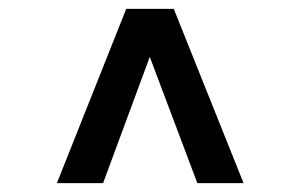

<svg xmlns="http://www.w3.org/2000/svg" viewBox="-20 -706 676 432"><path d="M108 -294 264 -686H371L528 -294H424L317 -578L212 -294Z"/></svg>

Font: Archivo SemiBold
Style: Regular
Weight: 600
Designer: Hector Gatti
Foundry: Omnibus-Type
Version: Version 2.001